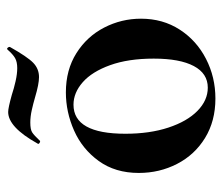

<svg xmlns="http://www.w3.org/2000/svg" viewBox="-62 -538 614 529"><g transform="rotate(-90 244.5 -274.0)"><path d="M32 -198Q32 -263 65 -308.5Q98 -354 149 -376.5Q200 -399 254 -399Q316 -399 362 -370Q408 -341 432.5 -293.5Q457 -246 457 -192Q457 -132 427 -85.5Q397 -39 346.5 -13Q296 13 237 13Q175 13 128.5 -15.5Q82 -44 57 -92.5Q32 -141 32 -198ZM347 -157Q347 -227 329 -277Q311 -327 282 -352.5Q253 -378 220 -378Q140 -378 140 -235Q140 -168 157 -116.5Q174 -65 203 -36.5Q232 -8 267 -8Q306 -8 326.5 -46.5Q347 -85 347 -157ZM372 -560 374 -561Q376 -561 378 -558Q380 -555 379 -553Q352 -505 335.5 -489Q319 -473 296 -473Q277 -473 240 -484Q223 -489 205 -493Q187 -497 171 -497Q152 -497 144 -492Q136 -487 120 -470H119Q116 -470 113.5 -472.5Q111 -475 113 -477Q158 -558 200 -558Q211 -558 247 -548Q265 -542 285 -537.5Q305 -533 321 -533Q338 -533 348.5 -539Q359 -545 372 -560Z"/></g></svg>

Font: Cormorant Infant
Style: Bold
Weight: 700
Designer: Christian Thalmann (Catharsis Fonts)
Foundry: Catharsis Fonts
Version: Version 4.000